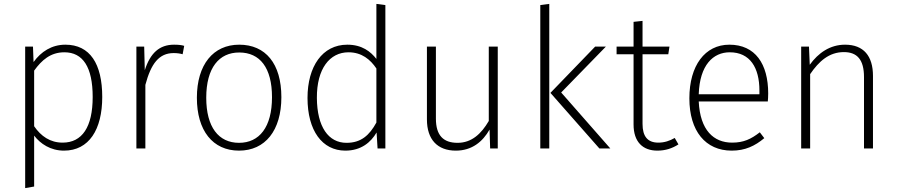

<svg xmlns="http://www.w3.org/2000/svg" viewBox="-20 -761 4598 984"><path d="M315 -532C245 -532 190 -496 152 -443L149 -522H109V203L155 195V-66C187 -24 239 11 308 11C436 11 504 -97 504 -264C504 -434 441 -532 315 -532ZM301 -30C237 -30 190 -63 155 -114V-399C194 -453 239 -493 310 -493C405 -493 455 -417 455 -264C455 -110 401 -30 301 -30Z M872 -532C797 -532 750 -489 722 -401L719 -522H679V0H725V-326C754 -435 795 -489 870 -489C887 -489 902 -487 916 -483L924 -526C912 -530 895 -532 872 -532Z M1206 -532C1073 -532 989 -430 989 -260C989 -92 1070 11 1205 11C1339 11 1422 -92 1422 -263C1422 -435 1341 -532 1206 -532ZM1206 -492C1312 -492 1374 -414 1374 -263C1374 -109 1309 -29 1205 -29C1100 -29 1037 -110 1037 -260C1037 -414 1103 -492 1206 -492Z M1909 -741V-459C1880 -496 1836 -532 1760 -532C1632 -532 1556 -420 1556 -259C1556 -92 1631 11 1750 11C1831 11 1881 -32 1910 -82L1915 0H1955V-735ZM1756 -29C1663 -29 1605 -111 1604 -259C1603 -409 1670 -493 1766 -493C1834 -493 1878 -456 1909 -410V-133C1873 -67 1830 -29 1756 -29Z M2531 -522H2485V-141C2447 -76 2398 -29 2325 -29C2253 -29 2214 -66 2214 -153V-522H2168V-149C2168 -46 2222 11 2316 11C2399 11 2454 -35 2489 -97L2492 0H2531Z M2795 -741 2749 -735V0H2795ZM3085 -522H3030L2801 -285L3052 0H3108L2856 -287Z M3438 -54C3412 -39 3385 -30 3354 -30C3299 -30 3273 -62 3273 -126V-483H3405L3411 -522H3273V-654L3227 -649V-522H3140V-483H3227V-123C3227 -34 3274 11 3349 11C3391 11 3426 -1 3457 -21Z M3917 -282C3917 -433 3851 -532 3718 -532C3593 -532 3513 -425 3513 -257C3513 -89 3596 11 3730 11C3799 11 3849 -13 3897 -53L3874 -83C3829 -48 3791 -30 3732 -30C3638 -30 3568 -93 3561 -241H3915C3916 -251 3917 -266 3917 -282ZM3872 -278H3561C3566 -428 3635 -493 3720 -493C3824 -493 3872 -414 3872 -297Z M4311 -532C4234 -532 4174 -490 4130 -429L4126 -522H4086V0H4132V-381C4177 -447 4229 -494 4305 -494C4373 -494 4408 -455 4408 -366V0H4454V-372C4454 -474 4406 -532 4311 -532Z"/></svg>

Font: Fira Sans ExtraLight
Style: Regular
Weight: 200
Designer: bBox Type GmbH & Carrois Corporate GbR & Edenspiekermann AG
Foundry: bBox Type GmbH & Carrois Corporate GbR & Edenspiekermann AG
Version: Version 4.300;PS 004.300;hotconv 1.0.88;makeotf.lib2.5.64775